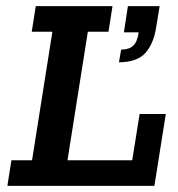

<svg xmlns="http://www.w3.org/2000/svg" viewBox="-20 -603 577 623"><path d="M4 0 17 -83H84L150 -500H83L96 -583H345L332 -500H265L199 -83H409L433 -233H518L481 0ZM366 -401 373 -442Q399 -442 412.5 -455Q426 -468 430 -498H382L395 -583H498L487 -516Q479 -462 452 -431.5Q425 -401 366 -401Z"/></svg>

Font: Rokkitt SemiBold SemiBold
Style: Italic
Weight: 600
Italic angle: -9°
Version: Version 3.103